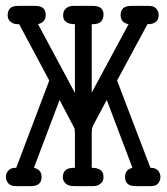

<svg xmlns="http://www.w3.org/2000/svg" viewBox="-20 -631 565 651"><path d="M33 -62H35L147 -358L45 -549H40Q25 -549 15.5 -557.5Q6 -566 6 -579Q6 -611 40 -611H100Q135 -611 135 -580Q135 -556 109 -549L234 -316V-549Q194 -549 194 -579Q194 -585 196 -591.5Q198 -598 206.5 -604.5Q215 -611 229 -611H295Q331 -611 331 -582Q331 -549 295 -549H291V-317L416 -549Q389 -554 389 -580Q389 -611 425 -611H485Q501 -611 509.5 -602Q518 -593 518 -580Q518 -549 480 -549L377 -358L490 -62H491Q508 -62 516 -52.5Q524 -43 524 -31Q524 -19 516.5 -9.5Q509 0 492 0H439Q404 0 404 -31Q404 -56 429 -62L342 -292L298 -210L292 -196L291 -178V-62Q331 -62 331 -31Q331 -25 329 -19Q327 -13 318.5 -6.5Q310 0 296 0H230Q212 0 202.5 -9Q193 -18 193 -30Q193 -62 230 -62H234V-178L233 -195Q230 -201 182 -292L95 -62Q121 -56 121 -31Q121 0 85 0H33Q16 0 8 -9.5Q0 -19 0 -31Q0 -43 8 -52.5Q16 -62 33 -62Z"/></svg>

Font: CMU Typewriter Text
Style: Regular
Weight: 500
Monospace: yes
Version: Version 0.7.0